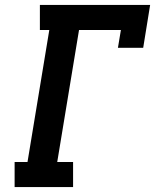

<svg xmlns="http://www.w3.org/2000/svg" viewBox="-20 -755 640 775"><path d="M39 0V-101H91L179 -634H141V-735H586L558 -562H456L468 -634H299L211 -101H275V0Z"/></svg>

Font: Iosevka Curly Slab Extended
Style: Bold Italic
Weight: 700
Width: 7
Italic angle: -9°
Monospace: yes
Designer: Belleve Invis
Foundry: Belleve Invis
Version: Version 11.0.0; ttfautohint (v1.8.3)